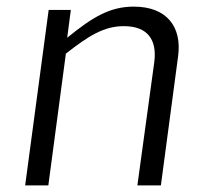

<svg xmlns="http://www.w3.org/2000/svg" viewBox="-20 -560 601 580"><path d="M126 0 179 -398C248 -452 294 -481 354 -481C426 -481 455 -440 446 -372L395 0H466L518 -390C530 -479 484 -540 384 -540C312 -540 259 -508 183 -446L194 -530H127L56 0Z"/></svg>

Font: Cheyenne Sans Light
Style: Italic
Weight: 300
Italic angle: -8.13011°
Designer: The Public Sans project authors (U.S. Web Design System), Libre Franklin designed by Pablo Impallari and Rodrigo Fuenzal
Foundry: The Cheyenne Sans Project Authors
Version: Version 2.007